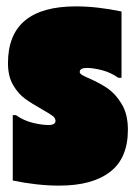

<svg xmlns="http://www.w3.org/2000/svg" viewBox="-20 -566 426 602"><path d="M218 -546Q284 -546 361 -530V-322H351Q327 -339 299.5 -346Q272 -353 252 -353Q230 -353 230 -340Q230 -335 239 -330Q248 -325 260 -320Q294 -305 318 -288.5Q342 -272 361.5 -240Q381 -208 381 -159Q381 -70 325 -27Q269 16 166 16Q97 16 20 0V-205H30Q54 -188 82.5 -181Q111 -174 132 -174Q154 -174 154 -187Q154 -196 144.5 -203Q135 -210 112 -223Q80 -241 58.5 -256.5Q37 -272 21 -299.5Q5 -327 5 -368Q5 -546 218 -546Z"/></svg>

Font: FFF_tuoi-tre Text
Style: Regular
Weight: 700
Designer: bBox Type GmbH
Foundry: bBox Type GmbH
Version: Version 1.001